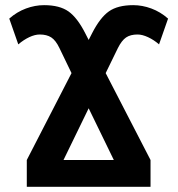

<svg xmlns="http://www.w3.org/2000/svg" viewBox="-20 -718 683 738"><path d="M320.8 -564.5 334 -590.3Q364.7 -650.4 398.7 -674.3Q432.6 -698.2 492.2 -698.2Q526.9 -698.2 561.8 -685.3Q596.7 -672.4 626 -646.5L591.3 -547.4Q571.8 -564.5 549.3 -575Q526.9 -585.4 508.8 -585.4Q481.4 -585.4 464.6 -574Q447.8 -562.5 433.1 -533.2L386.2 -437L558.6 -103V0H83V-103L254.9 -437L208.5 -533.2Q194.3 -563 177 -574.2Q159.7 -585.4 132.8 -585.4Q114.3 -585.4 92.5 -575.2Q70.8 -564.9 50.3 -547.4L15.6 -646.5Q44.9 -672.4 79.8 -685.3Q114.7 -698.2 149.4 -698.2Q209 -698.2 243.2 -674.1Q277.3 -649.9 307.6 -590.3ZM417.5 -103 320.8 -301.8 224.1 -103Z"/></svg>

Font: Liberation Sans
Style: Bold
Weight: 700
Designer: Steve Matteson
Foundry: Ascender Corporation
Version: Version 2.1.5